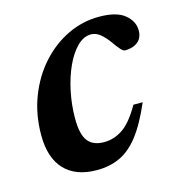

<svg xmlns="http://www.w3.org/2000/svg" viewBox="-76 -510 551 591"><g transform="rotate(-15 199.0 -215.0)"><path d="M252.5 -396.5Q229 -396.5 208.5 -376.2Q188 -356 172.2 -321.8Q156.5 -287.5 147.5 -245Q138.5 -202.5 138.5 -158.5Q138.5 -108 155 -86.8Q171.5 -65.5 206.5 -65.5Q238.5 -65.5 266.5 -84.5Q294.5 -103.5 323 -153.5H352.5Q325 -89.5 296.8 -53.5Q268.5 -17.5 236 -2.8Q203.5 12 163.5 12Q96 12 60.2 -26Q24.5 -64 24.5 -136Q24.5 -201.5 46 -257.5Q67.5 -313.5 104.8 -355Q142 -396.5 189.8 -419.5Q237.5 -442.5 290 -442.5Q346 -442.5 372 -421Q398 -399.5 398 -370.5Q398 -347 382.8 -334.5Q367.5 -322 342.5 -321.5Q336 -321.5 327.8 -330.8Q319.5 -340 307 -358Q294 -375.5 280.8 -386Q267.5 -396.5 252.5 -396.5Z"/></g></svg>

Font: Newsreader 16pt SemiBold
Style: Italic
Weight: 600
Italic angle: -17°
Designer: Hugues Gentile
Foundry: Production Type
Version: Version 1.003; ttfautohint (v1.8.3)